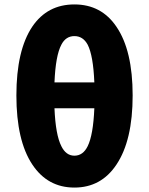

<svg xmlns="http://www.w3.org/2000/svg" viewBox="-20 -833 673 867"><path d="M316 14Q195 14 126 -90Q54 -198 54 -402Q54 -606 126 -713Q194 -813 316 -813Q438 -813 506 -712Q579 -605 579 -402Q579 -199 506 -90Q437 14 316 14ZM316 -130Q355 -130 376 -173Q401 -224 406 -344H316H226Q231 -224 257 -173Q278 -130 316 -130ZM226 -461H316H406Q401 -582 376 -631Q355 -670 316 -670Q277 -670 257 -631Q231 -582 226 -461Z"/></svg>

Font: GenSekiGothic TW H
Style: Regular
Weight: 900
Version: Version 1.501;PS 1;hotconv 16.6.51;makeotf.lib2.5.65220